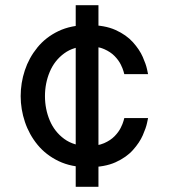

<svg xmlns="http://www.w3.org/2000/svg" viewBox="-20 -637 653 743"><path d="M361 86H273V-617H361ZM321 10Q256 10 207 -13.5Q158 -37 125.5 -76.5Q93 -116 76.5 -165Q60 -214 60 -265Q60 -316 76 -364.5Q92 -413 124.5 -453Q157 -493 206 -516.5Q255 -540 321 -540Q385 -540 427 -521Q469 -502 494.5 -473.5Q520 -445 532.5 -416.5Q545 -388 549 -369Q553 -350 553 -350H461Q461 -350 458 -361Q455 -372 447 -388Q439 -404 423.5 -420Q408 -436 383 -447Q358 -458 321 -458Q266 -458 228.5 -430.5Q191 -403 172.5 -359Q154 -315 154 -265Q154 -215 172.5 -171Q191 -127 228.5 -99.5Q266 -72 321 -72Q358 -72 383 -83Q408 -94 423.5 -110Q439 -126 447 -142Q455 -158 458 -169Q461 -180 461 -180H553Q553 -180 549 -161Q545 -142 532.5 -113.5Q520 -85 494.5 -56.5Q469 -28 427 -9Q385 10 321 10Z"/></svg>

Font: Be Vietnam Pro Variable Thin
Style: Regular
Weight: 100
Designer: Lam Bao, Tony Le, Vietanh Nguyen
Foundry: Yellow Type Foundry
Version: Version 1.002